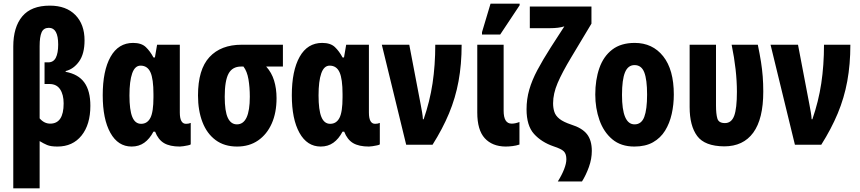

<svg xmlns="http://www.w3.org/2000/svg" viewBox="-20 -796 4730 1056"><path d="M53 240V-540Q53 -647 102.5 -706Q152 -765 254 -765Q344 -765 394.5 -713.5Q445 -662 445 -574Q445 -500 415 -458Q385 -416 341 -405V-401Q411 -388 444 -342Q477 -296 477 -214Q477 -111 428.5 -50.5Q380 10 296 10Q259 10 239 1.5Q219 -7 198 -20V240ZM256 -116Q330 -116 330 -227Q330 -276 310.5 -305Q291 -334 252 -334H225V-453H245Q274 -453 287 -478.5Q300 -504 300 -551Q300 -643 249 -643Q220 -643 209 -618.5Q198 -594 198 -542V-145Q223 -116 256 -116Z M704 10Q629 10 587 -65.5Q545 -141 545 -272Q545 -407 588 -483.5Q631 -560 712 -560Q758 -560 782 -537Q806 -514 824 -480H832L844 -550H969V-177Q969 -115 1003 -115Q1018 -115 1029 -120V-2Q1026 1 1014 3.5Q1002 6 989.5 8Q977 10 969 10Q914 10 882 -9Q850 -28 833 -72H824Q803 -32 773.5 -11Q744 10 704 10ZM756 -115Q790 -115 807 -147.5Q824 -180 824 -261V-278Q824 -362 807.5 -398.5Q791 -435 753 -435Q722 -435 707 -392.5Q692 -350 692 -271Q692 -191 707.5 -153Q723 -115 756 -115Z M1284 10Q1214 10 1166 -25.5Q1118 -61 1093.5 -124.5Q1069 -188 1069 -271Q1069 -414 1132 -482Q1195 -550 1309 -550H1536V-430H1444Q1474 -397 1487.5 -353Q1501 -309 1501 -256Q1501 -176 1474.5 -116.5Q1448 -57 1399.5 -23.5Q1351 10 1284 10ZM1283 -112Q1354 -112 1354 -264Q1354 -316 1346.5 -360Q1339 -404 1319 -430H1306Q1258 -430 1237 -391Q1216 -352 1216 -264Q1216 -184 1233 -148Q1250 -112 1283 -112Z M1744 10Q1669 10 1627 -65.5Q1585 -141 1585 -272Q1585 -407 1628 -483.5Q1671 -560 1752 -560Q1798 -560 1822 -537Q1846 -514 1864 -480H1872L1884 -550H2009V-177Q2009 -115 2043 -115Q2058 -115 2069 -120V-2Q2066 1 2054 3.5Q2042 6 2029.5 8Q2017 10 2009 10Q1954 10 1922 -9Q1890 -28 1873 -72H1864Q1843 -32 1813.5 -11Q1784 10 1744 10ZM1796 -115Q1830 -115 1847 -147.5Q1864 -180 1864 -261V-278Q1864 -362 1847.5 -398.5Q1831 -435 1793 -435Q1762 -435 1747 -392.5Q1732 -350 1732 -271Q1732 -191 1747.5 -153Q1763 -115 1796 -115Z M2214 0 2080 -550H2231L2294 -220Q2298 -198 2301.5 -178.5Q2305 -159 2306 -140H2310Q2344 -238 2359 -337.5Q2374 -437 2374 -550H2519Q2519 -442 2502 -349.5Q2485 -257 2449.5 -172Q2414 -87 2359 0Z M2760 10Q2687 9 2646 -36Q2605 -81 2605 -177V-550H2750V-187Q2750 -116 2794 -116Q2814 -116 2837 -125V-1Q2819 5 2799 7.5Q2779 10 2760 10ZM2631 -606V-619L2678 -776H2838V-767L2731 -606Z M3048 202Q3070 167 3082.5 135Q3095 103 3095 80Q3095 51 3081.5 37Q3068 23 3025 9Q2958 -14 2917 -59.5Q2876 -105 2876 -195Q2876 -251 2891 -303Q2906 -355 2935.5 -410.5Q2965 -466 3009 -535L3084 -651Q3053 -641 3004 -641H2894V-760H3233V-666L3122 -481Q3072 -398 3047 -339.5Q3022 -281 3022 -228Q3022 -202 3029 -180.5Q3036 -159 3057.5 -142Q3079 -125 3121 -111Q3182 -92 3208.5 -58Q3235 -24 3235 34Q3235 78 3219 122.5Q3203 167 3181 202Z M3686 -276Q3686 -221 3674.5 -169.5Q3663 -118 3638 -77.5Q3613 -37 3571.5 -13.5Q3530 10 3469 10Q3395 10 3347.5 -30Q3300 -70 3277 -135.5Q3254 -201 3254 -276Q3254 -357 3276.5 -421.5Q3299 -486 3347 -523Q3395 -560 3471 -560Q3569 -560 3627.5 -486.5Q3686 -413 3686 -276ZM3401 -274Q3401 -112 3470 -112Q3508 -112 3523.5 -153Q3539 -194 3539 -276Q3539 -358 3523.5 -398Q3508 -438 3470 -438Q3434 -438 3417.5 -398Q3401 -358 3401 -274Z M3963 9Q3856 8 3814.5 -48Q3773 -104 3773 -207V-550H3918V-216Q3918 -169 3925.5 -144Q3933 -119 3967 -119Q4003 -119 4018 -159Q4033 -199 4033 -291Q4033 -409 4004 -550H4148Q4159 -497 4165.5 -455.5Q4172 -414 4175 -375Q4178 -336 4178 -292Q4178 -142 4123 -66.5Q4068 9 3963 9Z M4352 0 4218 -550H4369L4432 -220Q4436 -198 4439.5 -178.5Q4443 -159 4444 -140H4448Q4482 -238 4497 -337.5Q4512 -437 4512 -550H4657Q4657 -442 4640 -349.5Q4623 -257 4587.5 -172Q4552 -87 4497 0Z"/></svg>

Font: Noto Sans ExtraCondensed ExtraBold
Style: Regular
Weight: 800
Width: 2
Designer: Monotype Design Team
Foundry: Monotype Imaging Inc.
Version: Version 2.013; ttfautohint (v1.8.4.7-5d5b)